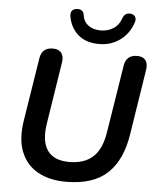

<svg xmlns="http://www.w3.org/2000/svg" viewBox="-62 -993 861 1055"><g transform="rotate(5 369.0 -465.5)"><path d="M341 10Q251 10 187 -25Q123 -60 94 -130.5Q65 -201 82 -307L137 -653Q146 -713 207 -713Q239 -713 253.5 -694.5Q268 -676 263 -642L209 -298Q194 -201 229.5 -150.5Q265 -100 350 -100Q432 -100 479.5 -142.5Q527 -185 542 -277L602 -653Q611 -713 672 -713Q703 -713 717.5 -694.5Q732 -676 727 -642L670 -279Q648 -137 569.5 -63.5Q491 10 341 10ZM456 -760Q383 -760 340 -798.5Q297 -837 287 -897Q281 -936 317 -941Q334 -943 345.5 -935.5Q357 -928 359 -911Q364 -875 391 -855Q418 -835 459 -835Q497 -835 528 -854Q559 -873 572 -912Q577 -927 588 -935Q599 -943 616 -941Q633 -939 641 -926.5Q649 -914 642 -894Q622 -833 572.5 -796.5Q523 -760 456 -760Z"/></g></svg>

Font: Nunito
Style: Bold Italic
Weight: 700
Italic angle: -9°
Designer: Vernon Adams
Foundry: Vernon Adams
Version: Version 3.601; ttfautohint (v1.8.2.53-6de2)